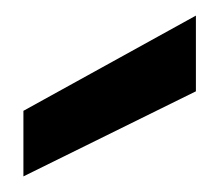

<svg xmlns="http://www.w3.org/2000/svg" viewBox="-20 -816 281 246"><path d="M231 -796C231 -796 10 -674 10 -674C10 -674 10 -590 10 -590C10 -590 231 -699 231 -699C231 -699 231 -796 231 -796Z"/></svg>

Font: Girnar Poppins
Style: Medium
Weight: 500
Designer: Ninad Kale (Devanagari), Jonny Pinhorn (Latin)
Foundry: Indian Type Foundry
Version: ""